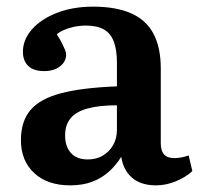

<svg xmlns="http://www.w3.org/2000/svg" viewBox="-20 -544 602 578"><path d="M191 14Q123 14 83 -23Q43 -60 43 -122Q43 -179 72 -213Q101 -247 164.5 -263.5Q228 -280 332 -284V-356Q332 -394 322.5 -419Q313 -444 292.5 -455.5Q272 -467 238 -467Q213 -467 188.5 -459.5Q164 -452 151 -441Q161 -425 167 -413Q173 -401 176 -393.5Q179 -386 179 -379Q179 -359 161 -344.5Q143 -330 113 -330Q81 -330 65 -345.5Q49 -361 49 -388Q49 -425 76.5 -456Q104 -487 152 -505.5Q200 -524 260 -524Q329 -524 374.5 -504Q420 -484 442 -442.5Q464 -401 464 -338V-113Q464 -90 474 -79Q484 -68 505 -68Q515 -68 525.5 -70Q536 -72 548 -76L559 -29Q540 -11 510 1.5Q480 14 450 14Q404 14 377.5 -9Q351 -32 345 -72Q329 -46 307 -26.5Q285 -7 256.5 3.5Q228 14 191 14ZM244 -64Q270 -64 289.5 -75.5Q309 -87 320.5 -107Q332 -127 332 -153V-227Q279 -227 244 -217.5Q209 -208 192.5 -188Q176 -168 176 -136Q176 -103 193.5 -83.5Q211 -64 244 -64Z"/></svg>

Font: Literata 18pt SemiBold
Style: Regular
Weight: 600
Designer: Latin by Veronika Burian and Jose Scaglione. Greek by Irene Vlachou. Cyrillic by Vera Evstafieva.
Foundry: TypeTogether
Version: Version 3.103;gftools[0.9.29]